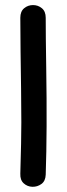

<svg xmlns="http://www.w3.org/2000/svg" viewBox="-20 -736 263 756"><path d="M160 -48Q163 -136 163.5 -239.5Q164 -343 162 -470Q160 -597 160 -666Q160 -691 145 -703.5Q130 -716 110 -716Q90 -716 75 -703.5Q60 -691 60 -666Q60 -606 61 -533Q62 -460 63 -387Q64 -314 64 -254Q64 -185 60 -52Q59 -27 73.5 -14Q88 -1 107.5 -0.5Q127 0 143 -11.5Q159 -23 160 -48Z"/></svg>

Font: Balsamiq Sans
Style: Regular
Weight: 400
Designer: Michael Angeles
Foundry: Balsamiq SRL
Version: Version 1.020; ttfautohint (v1.8.4.7-5d5b);gftools[0.9.26]